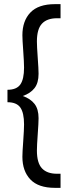

<svg xmlns="http://www.w3.org/2000/svg" viewBox="-20 -770 312 926"><path d="M158 -570Q158 -547 162 -491Q166 -437 166 -414Q166 -370 146.5 -345Q127 -320 90 -307Q127 -294 146.5 -269Q166 -244 166 -200Q166 -177 162 -123Q158 -67 158 -44Q158 16 182.5 42Q207 68 255 68H272V136H245Q165 136 126.5 95.5Q88 55 88 -14Q88 -35 92 -89Q96 -145 96 -170Q96 -226 78 -251.5Q60 -277 16 -277V-337Q60 -337 78 -362.5Q96 -388 96 -444Q96 -469 92 -525Q88 -579 88 -600Q88 -669 126.5 -709.5Q165 -750 245 -750H272V-682H255Q207 -682 182.5 -656Q158 -630 158 -570Z"/></svg>

Font: Cabin Condensed
Style: Regular
Weight: 400
Width: 3
Designer: Pablo Impallari
Foundry: Pablo Impallari. http://www.impallari.com Igino Marini. http://www.ikern.com
Version: Version 2.200